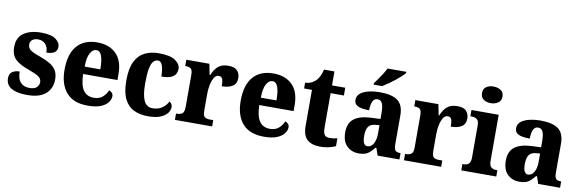

<svg xmlns="http://www.w3.org/2000/svg" viewBox="-53 -1222 5087 1681"><g transform="rotate(10 2490.5 -381.0)"><path d="M222 10Q149 10 106 -5Q63 -20 45 -46Q27 -72 27 -105Q27 -147 54 -164Q81 -181 118 -181Q118 -116 147 -85Q176 -54 225 -54Q271 -54 291 -73.5Q311 -93 311 -120Q311 -150 284 -168.5Q257 -187 198 -208Q115 -236 74 -274Q33 -312 33 -385Q33 -469 91 -509Q149 -549 244 -549Q336 -549 375.5 -519Q415 -489 415 -453Q415 -385 319 -385Q319 -434 293.5 -460Q268 -486 230 -486Q198 -486 178.5 -471.5Q159 -457 159 -429Q159 -398 183 -380Q207 -362 272 -340Q322 -322 358.5 -301Q395 -280 415.5 -248Q436 -216 436 -166Q436 -86 381.5 -38Q327 10 222 10Z M755 10Q628 10 565 -62.5Q502 -135 502 -265Q502 -406 565 -478Q628 -550 744 -550Q851 -550 912.5 -488.5Q974 -427 974 -308V-256H669Q671 -158 702.5 -112.5Q734 -67 796 -67Q844 -67 873.5 -92.5Q903 -118 918 -155Q934 -150 944.5 -138Q955 -126 955 -108Q955 -81 935 -53.5Q915 -26 871 -8Q827 10 755 10ZM810 -322Q810 -398 795.5 -440Q781 -482 748 -482Q714 -482 692.5 -441Q671 -400 671 -322Z M1291 10Q1219 10 1165 -16Q1111 -42 1081 -102.5Q1051 -163 1051 -266Q1051 -375 1082.5 -436.5Q1114 -498 1168 -524Q1222 -550 1289 -550Q1394 -550 1439 -518Q1484 -486 1484 -444Q1484 -423 1474 -402Q1464 -381 1434.5 -367Q1405 -353 1347 -353Q1347 -389 1342 -419Q1337 -449 1325.5 -467.5Q1314 -486 1294 -486Q1271 -486 1253.5 -466.5Q1236 -447 1227 -399.5Q1218 -352 1218 -267Q1218 -167 1241.5 -116.5Q1265 -66 1319 -66Q1369 -66 1404 -90.5Q1439 -115 1455 -150Q1469 -143 1475.5 -130.5Q1482 -118 1482 -104Q1482 -78 1463.5 -52Q1445 -26 1403 -8Q1361 10 1291 10Z M1530 0V-56H1534Q1566 -56 1584.5 -68.5Q1603 -81 1603 -128V-412Q1603 -456 1587 -468Q1571 -480 1541 -480H1537V-536H1742L1761 -440H1766Q1789 -496 1822 -522Q1855 -548 1911 -548Q1965 -548 1989 -522Q2013 -496 2013 -456Q2013 -406 1978 -383.5Q1943 -361 1883 -361Q1883 -403 1875 -424.5Q1867 -446 1841 -446Q1817 -446 1801 -420Q1785 -394 1777 -355Q1769 -316 1769 -276V-123Q1769 -79 1785.5 -67.5Q1802 -56 1829 -56H1861V0Z M2321 10Q2194 10 2131 -62.5Q2068 -135 2068 -265Q2068 -406 2131 -478Q2194 -550 2310 -550Q2417 -550 2478.5 -488.5Q2540 -427 2540 -308V-256H2235Q2237 -158 2268.5 -112.5Q2300 -67 2362 -67Q2410 -67 2439.5 -92.5Q2469 -118 2484 -155Q2500 -150 2510.5 -138Q2521 -126 2521 -108Q2521 -81 2501 -53.5Q2481 -26 2437 -8Q2393 10 2321 10ZM2376 -322Q2376 -398 2361.5 -440Q2347 -482 2314 -482Q2280 -482 2258.5 -441Q2237 -400 2237 -322Z M2819 10Q2747 10 2706.5 -25.5Q2666 -61 2666 -149V-467H2596V-519Q2632 -520 2657.5 -534.5Q2683 -549 2696 -565Q2709 -580 2720.5 -603.5Q2732 -627 2739 -660H2832V-536H2950V-467H2832V-163Q2832 -119 2844 -99Q2856 -79 2889 -79Q2927 -79 2959 -88V-18Q2943 -10 2907 0Q2871 10 2819 10Z M3164 10Q3103 10 3060 -30Q3017 -70 3017 -154Q3017 -235 3068.5 -274Q3120 -313 3225 -317L3301 -320V-374Q3301 -430 3288.5 -458Q3276 -486 3246 -486Q3218 -486 3204 -458Q3190 -430 3190 -378Q3122 -378 3089 -394Q3056 -410 3056 -446Q3056 -483 3083.5 -505.5Q3111 -528 3157.5 -539Q3204 -550 3259 -550Q3363 -550 3415 -512Q3467 -474 3467 -380V-126Q3467 -85 3479 -70.5Q3491 -56 3523 -56H3526V0H3332L3310 -64H3301Q3280 -38 3262 -21.5Q3244 -5 3221 2.5Q3198 10 3164 10ZM3229 -65Q3262 -65 3282 -99.5Q3302 -134 3302 -191V-265L3268 -262Q3221 -258 3203.5 -230.5Q3186 -203 3186 -150Q3186 -65 3229 -65ZM3190 -619Q3204 -639 3222.5 -664.5Q3241 -690 3258 -717Q3275 -744 3285 -766H3452V-756Q3443 -743 3422 -723.5Q3401 -704 3373.5 -682Q3346 -660 3317.5 -640Q3289 -620 3265 -606H3190Z M3566 0V-56H3570Q3602 -56 3620.5 -68.5Q3639 -81 3639 -128V-412Q3639 -456 3623 -468Q3607 -480 3577 -480H3573V-536H3778L3797 -440H3802Q3825 -496 3858 -522Q3891 -548 3947 -548Q4001 -548 4025 -522Q4049 -496 4049 -456Q4049 -406 4014 -383.5Q3979 -361 3919 -361Q3919 -403 3911 -424.5Q3903 -446 3877 -446Q3853 -446 3837 -420Q3821 -394 3813 -355Q3805 -316 3805 -276V-123Q3805 -79 3821.5 -67.5Q3838 -56 3865 -56H3897V0Z M4227 -624Q4189 -624 4163 -642.5Q4137 -661 4137 -698Q4137 -737 4163 -754.5Q4189 -772 4227 -772Q4264 -772 4291.5 -754.5Q4319 -737 4319 -698Q4319 -661 4291.5 -642.5Q4264 -624 4227 -624ZM4076 0V-56H4087Q4115 -56 4132 -71Q4149 -86 4149 -128V-413Q4149 -452 4131.5 -466Q4114 -480 4088 -480H4072V-536H4314V-127Q4314 -85 4331.5 -70.5Q4349 -56 4377 -56H4387V0Z M4592 10Q4531 10 4488 -30Q4445 -70 4445 -154Q4445 -235 4496.5 -274Q4548 -313 4653 -317L4729 -320V-374Q4729 -430 4716.5 -458Q4704 -486 4674 -486Q4646 -486 4632 -458Q4618 -430 4618 -378Q4550 -378 4517 -394Q4484 -410 4484 -446Q4484 -483 4511.5 -505.5Q4539 -528 4585.5 -539Q4632 -550 4687 -550Q4791 -550 4843 -512Q4895 -474 4895 -380V-126Q4895 -85 4907 -70.5Q4919 -56 4951 -56H4954V0H4760L4738 -64H4729Q4708 -38 4690 -21.5Q4672 -5 4649 2.5Q4626 10 4592 10ZM4657 -65Q4690 -65 4710 -99.5Q4730 -134 4730 -191V-265L4696 -262Q4649 -258 4631.5 -230.5Q4614 -203 4614 -150Q4614 -65 4657 -65Z"/></g></svg>

Font: Noto Serif Ethiopic SemiCondensed ExtraBold
Style: Regular
Weight: 800
Width: 4
Designer: Monotype Design Team
Foundry: Monotype Imaging Inc.
Version: Version 2.102; ttfautohint (v1.8.4.7-5d5b)